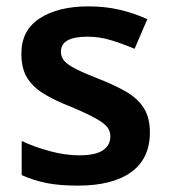

<svg xmlns="http://www.w3.org/2000/svg" viewBox="-20 -665 530 602"><path d="M450 -250Q450 -168 391.5 -125.5Q333 -83 224 -83Q167 -83 126.5 -91Q86 -99 48 -116V-223Q88 -204 136.5 -191Q185 -178 228 -178Q280 -178 303 -194Q326 -210 326 -237Q326 -253 317 -265.5Q308 -278 281.5 -293Q255 -308 203 -330Q151 -350 116.5 -371.5Q82 -393 64.5 -422Q47 -451 47 -497Q47 -570 104.5 -607.5Q162 -645 258 -645Q308 -645 352.5 -635Q397 -625 442 -605L402 -512Q364 -528 328 -539Q292 -550 254 -550Q171 -550 171 -503Q171 -486 181.5 -474Q192 -462 218.5 -448.5Q245 -435 294 -416Q342 -397 377 -376.5Q412 -356 431 -326Q450 -296 450 -250Z"/></svg>

Font: Noto Sans Telugu UI SemiBold
Style: Regular
Weight: 600
Designer: Jelle Bosma - Monotype Design Team
Foundry: Monotype Imaging Inc.
Version: Version 2.005; ttfautohint (v1.8.4.7-5d5b)